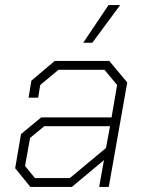

<svg xmlns="http://www.w3.org/2000/svg" viewBox="-20 -739 574 759"><path d="M40 -74 63 -209 143 -275H421L443 -403L393 -463H211L139 -403L131 -353H93L104 -420L196 -498H412L483 -413L410 0H372L391 -106L264 0H100ZM256 -35 399 -154 415 -240H155L99 -194L79 -83L118 -35ZM409 -719H455L345 -570H309Z"/></svg>

Font: Chakra Petch ExtraLight
Style: Italic
Weight: 275
Italic angle: -10°
Designer: Katatrad Aksorn Co.,Ltd.
Foundry: Cadson Demak Co.,Ltd.
Version: Version 1.000; ttfautohint (v1.6)